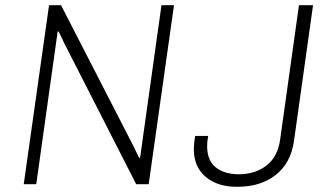

<svg xmlns="http://www.w3.org/2000/svg" viewBox="-20 -706 1258 736"><path d="M493 -143 513 -101H517L599 -686H647L550 0H502L228 -537L205 -585H201L119 0H71L168 -686H214ZM1107 -166Q1095 -81 1037 -35.5Q979 10 891 10H886Q814 10 768.5 -28Q723 -66 723 -135Q723 -155 728 -185H778Q774 -163 774 -146Q774 -91 807 -64.5Q840 -38 896 -38Q958 -38 1001.5 -71.5Q1045 -105 1054 -172L1126 -686H1180Z"/></svg>

Font: Chivo Thin Italic
Style: Regular
Weight: 100
Italic angle: -8.05°
Designer: Hector Gatti
Foundry: Omnibus-Type
Version: Version 1.007